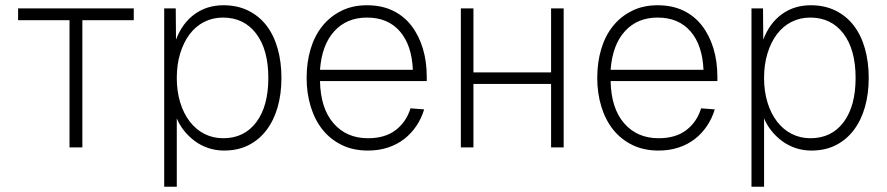

<svg xmlns="http://www.w3.org/2000/svg" viewBox="-20 -562 3381 732"><path d="M245 0V-485H49V-530H490V-485H294V0Z M606 150V-530H650L651 -411Q675 -474 722 -508Q769 -542 832 -542Q885 -542 926.5 -521.5Q968 -501 996 -464.5Q1024 -428 1038.5 -377Q1053 -326 1053 -265Q1053 -204 1038.5 -153.5Q1024 -103 996 -66Q968 -29 927.5 -8.5Q887 12 834 12Q803 12 774.5 2.5Q746 -7 723 -24Q700 -41 682 -63.5Q664 -86 654 -111V150ZM831 -35Q911 -35 957 -96Q1003 -157 1003 -265Q1003 -373 956.5 -434Q910 -495 830 -495Q791 -495 758.5 -478.5Q726 -462 703 -431.5Q680 -401 667 -358.5Q654 -316 654 -265Q654 -214 667 -171.5Q680 -129 703.5 -98.5Q727 -68 759.5 -51.5Q792 -35 831 -35Z M1383 12Q1326 12 1282.5 -9.5Q1239 -31 1209.5 -68Q1180 -105 1164.5 -156Q1149 -207 1149 -265Q1149 -324 1164 -374.5Q1179 -425 1208.5 -462Q1238 -499 1281 -520.5Q1324 -542 1379 -542Q1435 -542 1477.5 -521.5Q1520 -501 1548.5 -464Q1577 -427 1592 -377.5Q1607 -328 1607 -269V-253H1200Q1202 -149 1251.5 -92Q1301 -35 1383 -35Q1448 -35 1488.5 -66Q1529 -97 1545 -149L1597 -145Q1587 -111 1567.5 -82Q1548 -53 1521 -32Q1494 -11 1459 0.5Q1424 12 1383 12ZM1554 -296Q1550 -390 1504.5 -442.5Q1459 -495 1379 -495Q1302 -495 1254.5 -443Q1207 -391 1200 -296Z M1737 0V-530H1785V-286H2081V-530H2129V0H2081V-242H1785V0Z M2491 12Q2434 12 2390.5 -9.5Q2347 -31 2317.5 -68Q2288 -105 2272.5 -156Q2257 -207 2257 -265Q2257 -324 2272 -374.5Q2287 -425 2316.5 -462Q2346 -499 2389 -520.5Q2432 -542 2487 -542Q2543 -542 2585.5 -521.5Q2628 -501 2656.5 -464Q2685 -427 2700 -377.5Q2715 -328 2715 -269V-253H2308Q2310 -149 2359.5 -92Q2409 -35 2491 -35Q2556 -35 2596.5 -66Q2637 -97 2653 -149L2705 -145Q2695 -111 2675.5 -82Q2656 -53 2629 -32Q2602 -11 2567 0.5Q2532 12 2491 12ZM2662 -296Q2658 -390 2612.5 -442.5Q2567 -495 2487 -495Q2410 -495 2362.5 -443Q2315 -391 2308 -296Z M2845 150V-530H2889L2890 -411Q2914 -474 2961 -508Q3008 -542 3071 -542Q3124 -542 3165.5 -521.5Q3207 -501 3235 -464.5Q3263 -428 3277.5 -377Q3292 -326 3292 -265Q3292 -204 3277.5 -153.5Q3263 -103 3235 -66Q3207 -29 3166.5 -8.5Q3126 12 3073 12Q3042 12 3013.5 2.5Q2985 -7 2962 -24Q2939 -41 2921 -63.5Q2903 -86 2893 -111V150ZM3070 -35Q3150 -35 3196 -96Q3242 -157 3242 -265Q3242 -373 3195.5 -434Q3149 -495 3069 -495Q3030 -495 2997.5 -478.5Q2965 -462 2942 -431.5Q2919 -401 2906 -358.5Q2893 -316 2893 -265Q2893 -214 2906 -171.5Q2919 -129 2942.5 -98.5Q2966 -68 2998.5 -51.5Q3031 -35 3070 -35Z"/></svg>

Font: Geist ExtLt
Style: Regular
Weight: 400
Designer: Basement.studio, Andrés Briganti, Mateo Zaragoza
Foundry: Basement.studio, Vercel, Andrés Briganti, Guido Ferreyra, Mateo Zaragoza
Version: Version 1.401